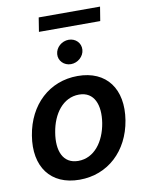

<svg xmlns="http://www.w3.org/2000/svg" viewBox="-98 -976 804 1055"><g transform="rotate(-10 304.0 -448.5)"><path d="M259.9 10.7C418 10.7 536.6 -100.1 563.9 -267C591.6 -438.2 507.8 -552.6 346.9 -552.6C188.6 -552.6 70 -441.4 43 -273.8C14.9 -103.7 98.4 10.7 259.9 10.7ZM171.9 -267.8C187.9 -369.3 246.8 -450.6 336.6 -450.6C422.2 -450.6 451 -372.5 435.4 -274.5C418.7 -172.6 359.7 -92.3 270.6 -92.3C184.3 -92.3 155.5 -169.4 171.9 -267.8ZM180 -828.1H522L534.8 -906.6H192.5ZM257.5 -690C254.3 -653.4 284.1 -622.9 322.8 -622.9C361.5 -622.9 395.6 -653.4 398.1 -690C400.9 -727.3 371.8 -757.1 333.1 -757.1C294.4 -757.1 260.3 -727.3 257.5 -690Z"/></g></svg>

Font: Margiela Sans Semi Bold
Style: Italic
Weight: 600
Italic angle: -9.39999°
Designer: Stefan Endress, Andreas Faust
Version: Version 1.100;FEAKit 1.0